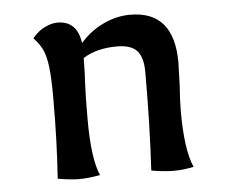

<svg xmlns="http://www.w3.org/2000/svg" viewBox="-39 -462 601 511"><g transform="rotate(-5 261.5 -206.0)"><path d="M96 0Q103 -100 103 -213Q103 -268 99.5 -297Q96 -326 88.5 -343Q81 -360 64 -378Q80 -397 98 -405.5Q116 -414 131 -414Q184 -414 192 -354Q218 -384 253.5 -401Q289 -418 326 -418Q443 -418 443 -280L441 -217Q438 -180 438 -150Q438 -47 459 0Q431 6 406 6Q380 6 346 0Q353 -121 353 -262Q353 -302 337 -319.5Q321 -337 284 -337Q229 -337 193 -314L192 -271Q189 -220 189 -150Q189 -45 209 0Q179 6 152 6Q131 6 96 0Z"/></g></svg>

Font: Mirza
Style: Regular
Weight: 400
Designer: Arabic design by Kourosh Beigpour, Latin design by Eduardo Tunni, engineering by Lasse Fister
Version: Version 1.0010g